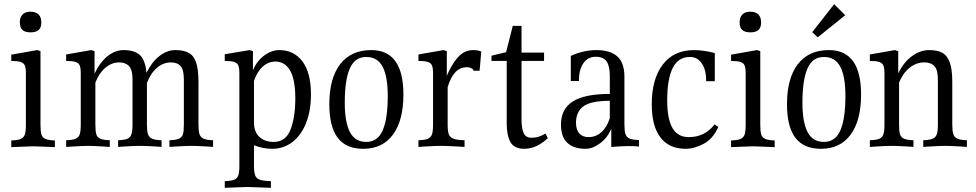

<svg xmlns="http://www.w3.org/2000/svg" viewBox="-20 -701 4676 920"><path d="M34 -28Q66 -29 80 -35.5Q94 -42 99 -56.5Q104 -71 104 -102V-349Q104 -375 99 -387Q94 -399 79.5 -404Q65 -409 34 -409V-439L158 -461L174 -456V-102Q174 -71 178.5 -56.5Q183 -42 197.5 -35.5Q212 -29 243 -28V4Q205 2 195 2Q149 0 140 0Q130 0 84 2Q74 2 34 4ZM178 -594Q178 -569 165.5 -557.5Q153 -546 126 -546Q100 -546 87.5 -557.5Q75 -569 75 -594Q75 -618 88 -631.5Q101 -645 126 -645Q152 -645 165 -631.5Q178 -618 178 -594Z M1001 -29V3L973 1Q922 -2 897 -2Q872 -2 822 1L792 3V-29Q823 -30 837.5 -36.5Q852 -43 856.5 -57.5Q861 -72 861 -104V-321Q861 -366 845.5 -384Q830 -402 799 -402Q762 -402 731.5 -375.5Q701 -349 684 -303V-104Q684 -73 689 -58Q694 -43 708.5 -36.5Q723 -30 754 -29V3L728 1Q676 -2 650 -2Q625 -2 574 1L546 3V-29Q577 -30 591 -36.5Q605 -43 610 -58Q615 -73 615 -104V-321Q615 -366 598.5 -384Q582 -402 551 -402Q515 -402 484.5 -376Q454 -350 437 -305V-104Q437 -72 441.5 -57.5Q446 -43 460.5 -36.5Q475 -30 506 -29V3L475 1Q427 -2 402 -2Q378 -2 330 1L297 3V-29Q329 -30 343 -36.5Q357 -43 362 -57.5Q367 -72 367 -104V-349Q367 -375 362 -387Q357 -399 342.5 -404Q328 -409 297 -409V-440L417 -461L433 -456V-348Q459 -403 495.5 -432Q532 -461 572 -461Q624 -461 650 -437.5Q676 -414 682 -352Q708 -405 744.5 -433Q781 -461 820 -461Q860 -461 884 -448Q908 -435 919.5 -402Q931 -369 931 -308V-104Q931 -73 936 -58Q941 -43 955.5 -36.5Q970 -30 1001 -29Z M1470 -249Q1470 -169 1446 -110Q1422 -51 1380 -19.5Q1338 12 1284 12Q1240 12 1197 -5V93Q1197 124 1202.5 139Q1208 154 1224.5 160Q1241 166 1278 167V199Q1236 197 1225 197Q1175 195 1165 195Q1154 195 1106 197L1057 199V167Q1088 166 1102.5 160Q1117 154 1122 139Q1127 124 1127 93V-349Q1127 -375 1122 -387Q1117 -399 1102.5 -404Q1088 -409 1057 -409V-441L1176 -461L1192 -456V-365Q1211 -409 1246 -435Q1281 -461 1319 -461Q1388 -461 1429 -407Q1470 -353 1470 -249ZM1395 -229Q1395 -320 1370 -363Q1345 -406 1300 -406Q1266 -406 1239.5 -382.5Q1213 -359 1197 -314V-114Q1197 -69 1223 -45Q1249 -21 1291 -21Q1350 -21 1372.5 -81Q1395 -141 1395 -229Z M1913 -248Q1913 -124 1863 -56Q1813 12 1721 12Q1638 12 1598 -41Q1558 -94 1558 -201Q1558 -326 1610 -393.5Q1662 -461 1759 -461Q1913 -461 1913 -248ZM1632 -209Q1632 -116 1656.5 -68.5Q1681 -21 1735 -21Q1790 -21 1814 -77Q1838 -133 1838 -241Q1838 -334 1813.5 -381Q1789 -428 1735 -428Q1680 -428 1656 -372.5Q1632 -317 1632 -209Z M2286 -454Q2283 -421 2281 -395.5Q2279 -370 2278 -362H2249Q2248 -369 2238.5 -374Q2229 -379 2217 -379Q2153 -379 2125 -283V-104Q2125 -72 2130.5 -57.5Q2136 -43 2152.5 -36.5Q2169 -30 2206 -29V3L2173 1Q2119 -2 2092 -2Q2066 -2 2016 1L1985 3V-29Q2017 -30 2031 -36.5Q2045 -43 2050 -57.5Q2055 -72 2055 -104V-349Q2055 -375 2050 -387Q2045 -399 2030.5 -404Q2016 -409 1985 -409V-440L2105 -461L2121 -456V-338Q2144 -393 2174.5 -427Q2205 -461 2248 -461Q2271 -461 2286 -454Z M2605 -39Q2551 12 2492 12Q2444 12 2426 -20Q2408 -52 2408 -109V-409H2335V-434L2405 -451L2437 -577H2479V-449H2587V-409H2479V-126Q2479 -87 2489 -64Q2499 -41 2526 -41Q2546 -41 2560 -45.5Q2574 -50 2594 -61Z M3042 -30V1Q3023 -1 2989 -1Q2965 -1 2909 3V-84Q2891 -41 2855.5 -14.5Q2820 12 2786 12Q2729 12 2698.5 -16.5Q2668 -45 2668 -104Q2668 -179 2725 -215Q2782 -251 2902 -251V-337Q2902 -385 2886.5 -407Q2871 -429 2834 -429Q2798 -429 2776 -399Q2754 -369 2754 -313H2715V-433Q2776 -461 2838 -461Q2903 -461 2937.5 -431Q2972 -401 2972 -332V-105Q2972 -73 2977 -58.5Q2982 -44 2996 -37.5Q3010 -31 3042 -30ZM2902 -135V-218Q2811 -218 2775.5 -191.5Q2740 -165 2740 -113Q2740 -79 2756 -61.5Q2772 -44 2800 -44Q2835 -44 2861.5 -67.5Q2888 -91 2902 -135Z M3405 -447V-312H3364Q3364 -366 3343 -397Q3322 -428 3286 -428Q3229 -428 3203 -374.5Q3177 -321 3177 -220Q3177 -132 3202 -88Q3227 -44 3280 -44Q3358 -44 3404 -105L3422 -93Q3397 -36 3352 -12Q3307 12 3265 12Q3186 12 3144.5 -42.5Q3103 -97 3103 -201Q3103 -323 3156 -392Q3209 -461 3306 -461Q3349 -461 3405 -447Z M3483 -28Q3515 -29 3529 -35.5Q3543 -42 3548 -56.5Q3553 -71 3553 -102V-349Q3553 -375 3548 -387Q3543 -399 3528.5 -404Q3514 -409 3483 -409V-439L3607 -461L3623 -456V-102Q3623 -71 3627.5 -56.5Q3632 -42 3646.5 -35.5Q3661 -29 3692 -28V4Q3654 2 3644 2Q3598 0 3589 0Q3579 0 3533 2Q3523 2 3483 4ZM3627 -594Q3627 -569 3614.5 -557.5Q3602 -546 3575 -546Q3549 -546 3536.5 -557.5Q3524 -569 3524 -594Q3524 -618 3537 -631.5Q3550 -645 3575 -645Q3601 -645 3614 -631.5Q3627 -618 3627 -594Z M4106 -248Q4106 -124 4056 -56Q4006 12 3914 12Q3831 12 3791 -41Q3751 -94 3751 -201Q3751 -326 3803 -393.5Q3855 -461 3952 -461Q4106 -461 4106 -248ZM3825 -209Q3825 -116 3849.5 -68.5Q3874 -21 3928 -21Q3983 -21 4007 -77Q4031 -133 4031 -241Q4031 -334 4006.5 -381Q3982 -428 3928 -428Q3873 -428 3849 -372.5Q3825 -317 3825 -209ZM4030 -628 3898 -522 3872 -547 3977 -681Z M4613 -29V3L4585 1Q4534 -2 4509 -2Q4484 -2 4434 1L4404 3V-29Q4435 -30 4449.5 -36.5Q4464 -43 4469 -58Q4474 -73 4474 -104V-321Q4474 -366 4457.5 -384Q4441 -402 4409 -402Q4370 -402 4338 -376Q4306 -350 4288 -305V-104Q4288 -72 4292.5 -57.5Q4297 -43 4311.5 -36.5Q4326 -30 4357 -29V3L4329 1Q4278 -2 4253 -2Q4228 -2 4178 1L4148 3V-29Q4180 -30 4194 -36.5Q4208 -43 4213 -57.5Q4218 -72 4218 -104V-349Q4218 -375 4213 -387Q4208 -399 4193.5 -404Q4179 -409 4148 -409V-440L4268 -461L4284 -456V-350Q4311 -404 4350.5 -432.5Q4390 -461 4432 -461Q4472 -461 4495.5 -448Q4519 -435 4531 -402Q4543 -369 4543 -308V-104Q4543 -73 4548 -58Q4553 -43 4567.5 -36.5Q4582 -30 4613 -29Z"/></svg>

Font: Gupter
Style: Regular
Weight: 400
Designer: Octavio Pardo
Version: Version 1.000